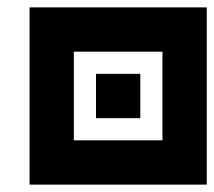

<svg xmlns="http://www.w3.org/2000/svg" viewBox="-20 -500 580 520"><path d="M60 -480H540V0H60ZM180 -360V-120H420V-360ZM240 -300H360V-180H240Z"/></svg>

Font: SOV_raksil
Style: Book
Weight: 400
Version: Version 1.00